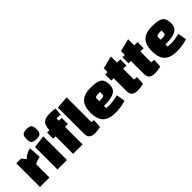

<svg xmlns="http://www.w3.org/2000/svg" viewBox="169 -1803 2867 2867"><g transform="rotate(-45 1602.5 -369.5)"><path d="M150 -500 205 -434Q234 -465 271 -485Q308 -505 353 -515L365 -321Q350 -320 326.5 -313Q303 -306 282 -297.5Q261 -289 250 -281V0H50V-500Z M420 -475 620 -500V0H420ZM520 -542Q459 -542 436.5 -564Q414 -586 414 -647Q414 -709 436.5 -731.5Q459 -754 520 -754Q580 -754 602.5 -731.5Q625 -709 625 -647Q625 -586 603.5 -564Q582 -542 520 -542Z M950 0H750V-500Q753 -566 771 -604Q789 -642 828.5 -658.5Q868 -675 933 -675Q956 -675 983 -672.5Q1010 -670 1043 -665L1032 -544L950 -552ZM1010 -500V-371H700V-500ZM1278 -143Q1293 -140 1305 -138.5Q1317 -137 1327 -136L1318 -1Q1288 6 1260 10.5Q1232 15 1207 15Q1141 15 1109.5 -11.5Q1078 -38 1078 -94V-650L1278 -665Z M1632 15Q1564 15 1514 -1Q1464 -17 1431.5 -49.5Q1399 -82 1383 -132Q1367 -182 1367 -250Q1367 -342 1395.5 -400.5Q1424 -459 1482.5 -487Q1541 -515 1632 -515Q1722 -515 1773 -499.5Q1824 -484 1845.5 -447Q1867 -410 1867 -345Q1867 -300 1851.5 -268.5Q1836 -237 1802.5 -217.5Q1769 -198 1714.5 -189Q1660 -180 1582 -180H1552V-280H1618Q1657 -280 1672 -289Q1687 -298 1687 -322V-370H1651Q1612 -370 1597 -362Q1582 -354 1582 -332V-135Q1603 -131 1652 -131Q1695 -131 1739.5 -137.5Q1784 -144 1830 -157L1854 -19Q1802 -2 1746.5 6.5Q1691 15 1632 15Z M2106 15Q2040 15 2008.5 -11.5Q1977 -38 1977 -94V-580L2177 -630V-143Q2194 -140 2208.5 -138.5Q2223 -137 2236 -136L2227 -1Q2193 7 2162.5 11Q2132 15 2106 15ZM1927 -371V-500H2246V-371Z M2470 15Q2404 15 2372.5 -11.5Q2341 -38 2341 -94V-580L2541 -630V-143Q2558 -140 2572.5 -138.5Q2587 -137 2600 -136L2591 -1Q2557 7 2526.5 11Q2496 15 2470 15ZM2291 -371V-500H2610V-371Z M2930 15Q2862 15 2812 -1Q2762 -17 2729.5 -49.5Q2697 -82 2681 -132Q2665 -182 2665 -250Q2665 -342 2693.5 -400.5Q2722 -459 2780.5 -487Q2839 -515 2930 -515Q3020 -515 3071 -499.5Q3122 -484 3143.5 -447Q3165 -410 3165 -345Q3165 -300 3149.5 -268.5Q3134 -237 3100.5 -217.5Q3067 -198 3012.5 -189Q2958 -180 2880 -180H2850V-280H2916Q2955 -280 2970 -289Q2985 -298 2985 -322V-370H2949Q2910 -370 2895 -362Q2880 -354 2880 -332V-135Q2901 -131 2950 -131Q2993 -131 3037.5 -137.5Q3082 -144 3128 -157L3152 -19Q3100 -2 3044.5 6.5Q2989 15 2930 15Z"/></g></svg>

Font: Changa ExtraLight ExtraBold
Style: Regular
Weight: 800
Version: Version 3.002; ttfautohint (v1.8.2)